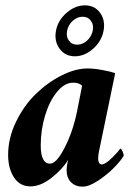

<svg xmlns="http://www.w3.org/2000/svg" viewBox="-20 -697 518 725"><path d="M254.6 -618.4Q237.8 -603 233.4 -581.1Q229 -559.1 240 -543.7Q251 -528.3 271.5 -528.3Q292 -528.3 308.8 -543.7Q325.7 -559.1 330.1 -581.1Q334.5 -603 323.5 -618.4Q312.5 -633.8 292 -633.8Q271.5 -633.8 254.6 -618.4ZM191.4 -581.1Q198.7 -620.1 231.2 -648.4Q263.7 -676.8 300.8 -676.8Q337.4 -676.8 357.9 -648.7Q378.4 -620.6 371.1 -581.1Q363.8 -541.5 331.5 -512.9Q299.3 -484.4 262.7 -484.4Q226.1 -484.4 205.1 -512.9Q184.1 -541.5 191.4 -581.1ZM310.5 -438.5Q335 -438.5 366.5 -432.6Q397.9 -426.8 415 -420.9L354.5 -128.9Q350.6 -113.3 350.6 -96.7Q350.6 -88.9 354 -82.5Q357.4 -76.2 364.3 -76.2Q377.9 -76.2 403.6 -101.6Q429.2 -127 433.6 -135.7Q438 -135.7 442.6 -125.5Q447.3 -115.2 447.3 -109.4Q438 -92.3 412.1 -65.4Q386.2 -38.6 351.3 -15.4Q316.4 7.8 292 7.8Q265.1 7.8 248.3 -8.8Q231.4 -25.4 231.4 -56.6Q231.4 -61.5 233.4 -75.2Q234.4 -81.1 237.3 -93.8Q218.3 -60.5 176.3 -26.9Q134.3 6.8 94.7 6.8Q55.2 6.8 33 -26.9Q10.7 -60.5 10.7 -112.3Q10.7 -175.3 40.3 -236.6Q69.8 -297.9 114.3 -341.3Q158.7 -384.8 211.4 -411.6Q264.2 -438.5 310.5 -438.5ZM255.9 -384.8Q223.6 -384.8 195.1 -349.9Q166.5 -314.9 150.1 -260.3Q133.8 -205.6 133.8 -148.4Q133.8 -79.1 168.9 -79.1Q193.4 -79.1 224.4 -139.9Q255.4 -200.7 270.5 -274.4L290 -373Q279.8 -384.8 255.9 -384.8Z"/></svg>

Font: Crimson
Style: BoldItalic
Weight: 700
Italic angle: -11°
Version: Version 0.8